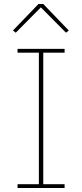

<svg xmlns="http://www.w3.org/2000/svg" viewBox="-20 -943 412 963"><path d="M304 0H68V-19H175V-679H68V-698H304V-679H197V-19H304ZM173 -923H197L325 -790L311 -779L185 -906L59 -779L45 -790Z"/></svg>

Font: IBM Plex Sans Thin
Style: Regular
Weight: 250
Designer: Mike Abbink, Paul van der Laan, Pieter van Rosmalen
Foundry: Bold Monday
Version: Version 3.201